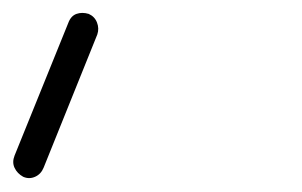

<svg xmlns="http://www.w3.org/2000/svg" viewBox="-113 -720 456 290"><path d="M-47 -467Q-51 -457 -60 -453Q-69 -449 -78 -453Q-87 -458 -91 -466.5Q-95 -475 -91 -485L-10 -685Q-6 -696 2.5 -699Q11 -702 21 -699Q30 -695 33.5 -686Q37 -677 34 -668Z"/></svg>

Font: Kurewa Gothic CJK TC Regular
Style: Regular
Weight: 400
Designer: Max Yao
Foundry: Max-Everyday
Version: Version 1.071; ttfautohint (v1.8.3)